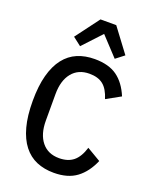

<svg xmlns="http://www.w3.org/2000/svg" viewBox="-172 -1039 917 1146"><g transform="rotate(20 286.5 -466.0)"><path d="M313 12Q252 12 203.5 -8.5Q155 -29 120.5 -73Q86 -117 67.5 -185.5Q49 -254 49 -349Q49 -444 67.5 -512.5Q86 -581 120.5 -625Q155 -669 203.5 -689.5Q252 -710 313 -710Q402 -710 455.5 -671.5Q509 -633 541 -556L451 -506Q433 -565 400.5 -591Q368 -617 313 -617Q242 -617 202.5 -568Q163 -519 163 -433V-265Q163 -179 202.5 -130Q242 -81 313 -81Q369 -81 403.5 -109Q438 -137 457 -199L545 -147Q512 -70 457 -29Q402 12 313 12ZM363 -944 476 -793 423 -752 313 -870 203 -752 150 -793 263 -944Z"/></g></svg>

Font: IBM Plex Sans Condensed Medium
Style: Regular
Weight: 500
Width: 3
Designer: Mike Abbink, Paul van der Laan, Pieter van Rosmalen
Foundry: Bold Monday
Version: Version 1.3